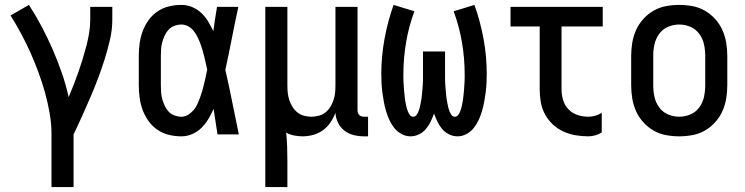

<svg xmlns="http://www.w3.org/2000/svg" viewBox="-20 -548 3040 783"><path d="M190 215V0Q190 -43 182.5 -86Q175 -129 163.5 -170.5Q152 -212 137 -252.5Q122 -293 104.5 -332.5Q87 -372 66.5 -410Q46 -448 23 -485L98 -528Q126 -485 150 -439.5Q174 -394 194.5 -347Q215 -300 232 -251Q249 -202 260 -152Q271 -178 281 -203.5Q291 -229 300 -255Q309 -281 317 -307Q325 -333 332 -359.5Q339 -386 343.5 -413.5Q348 -441 348 -468V-520H438V-468Q438 -427 428.5 -386Q419 -345 406.5 -305.5Q394 -266 379.5 -227.5Q365 -189 348.5 -151Q332 -113 315 -75Q298 -37 280 0V215Z M720 8Q694 8 669 2Q644 -4 622.5 -18.5Q601 -33 586 -54Q571 -75 562 -99Q553 -123 549.5 -148.5Q546 -174 546 -200V-320Q546 -346 549.5 -371.5Q553 -397 562 -421Q571 -445 586 -466Q601 -487 622.5 -501.5Q644 -516 669 -522Q694 -528 720 -528Q742 -528 763 -519.5Q784 -511 800.5 -495.5Q817 -480 828.5 -461Q840 -442 850 -421Q853 -446 857 -470.5Q861 -495 865 -520H952Q938 -456 925.5 -391.5Q913 -327 899 -263Q914 -198 927 -132Q940 -66 954 0H867Q863 -26 859 -52Q855 -78 851 -104Q842 -83 830 -63Q818 -43 802 -27Q786 -11 764.5 -1.5Q743 8 720 8ZM720 -72Q735 -72 747.5 -80Q760 -88 769.5 -99Q779 -110 785 -123.5Q791 -137 796 -150.5Q801 -164 805 -178Q809 -192 812.5 -206.5Q816 -221 819 -235Q822 -249 825 -264Q822 -278 819 -291.5Q816 -305 812.5 -319Q809 -333 805 -346.5Q801 -360 796 -373Q791 -386 784.5 -399Q778 -412 769 -423Q760 -434 747 -441Q734 -448 720 -448Q706 -448 692 -443Q678 -438 668 -427.5Q658 -417 652 -404Q646 -391 642 -377Q638 -363 637 -348.5Q636 -334 636 -320V-200Q636 -186 637 -171.5Q638 -157 642 -143Q646 -129 652 -116Q658 -103 668 -92.5Q678 -82 692 -77Q706 -72 720 -72Z M1062 215V-520H1152V-200Q1152 -185 1153.5 -169.5Q1155 -154 1160 -139.5Q1165 -125 1173 -112Q1181 -99 1193 -89.5Q1205 -80 1220 -76Q1235 -72 1250 -72Q1265 -72 1280 -76Q1295 -80 1307 -89.5Q1319 -99 1327 -112Q1335 -125 1340 -139.5Q1345 -154 1346.5 -169.5Q1348 -185 1348 -200V-520H1438V-99Q1438 -93 1439.5 -88Q1441 -83 1445 -79Q1449 -75 1454 -73.5Q1459 -72 1465 -72H1481V8H1465Q1444 8 1423 3Q1402 -2 1385 -15Q1368 -28 1358.5 -47.5Q1349 -67 1348 -88Q1340 -67 1327.5 -48.5Q1315 -30 1297 -17Q1279 -4 1257.5 2Q1236 8 1214 8Q1197 8 1179.5 4.5Q1162 1 1147 -7Q1150 22 1151 50.5Q1152 79 1152 107V215Z M1654 8Q1635 8 1617.5 -1.5Q1600 -11 1588 -26Q1576 -41 1568 -58.5Q1560 -76 1554.5 -94.5Q1549 -113 1545.5 -132Q1542 -151 1539.5 -170Q1537 -189 1536 -208.5Q1535 -228 1535 -247Q1535 -318 1548 -389Q1561 -460 1585 -528L1670 -502Q1647 -440 1636 -375Q1625 -310 1625 -245Q1625 -237 1625 -229.5Q1625 -222 1625.5 -214Q1626 -206 1626.5 -198.5Q1627 -191 1627.5 -183Q1628 -175 1629 -167.5Q1630 -160 1630.5 -152.5Q1631 -145 1632.5 -137Q1634 -129 1635.5 -121.5Q1637 -114 1639 -106.5Q1641 -99 1644 -92Q1647 -85 1652 -78.5Q1657 -72 1665 -72Q1674 -72 1679 -79.5Q1684 -87 1687 -94.5Q1690 -102 1692 -110.5Q1694 -119 1695.5 -127Q1697 -135 1698.5 -143.5Q1700 -152 1700.5 -160Q1701 -168 1702 -176.5Q1703 -185 1703.5 -193.5Q1704 -202 1704.5 -210Q1705 -218 1705 -226.5Q1705 -235 1705 -243.5Q1705 -252 1705 -260V-338H1795V-260Q1795 -252 1795 -243.5Q1795 -235 1795 -226.5Q1795 -218 1795.5 -210Q1796 -202 1796.5 -193.5Q1797 -185 1798 -176.5Q1799 -168 1799.5 -160Q1800 -152 1801.5 -143.5Q1803 -135 1804.5 -127Q1806 -119 1808 -110.5Q1810 -102 1813 -94.5Q1816 -87 1821 -79.5Q1826 -72 1835 -72Q1843 -72 1848 -78.5Q1853 -85 1856 -92Q1859 -99 1861 -106.5Q1863 -114 1864.5 -121.5Q1866 -129 1867.5 -137Q1869 -145 1869.5 -152.5Q1870 -160 1871 -167.5Q1872 -175 1872.5 -183Q1873 -191 1873.5 -198.5Q1874 -206 1874.5 -214Q1875 -222 1875 -229.5Q1875 -237 1875 -245Q1875 -310 1864 -375Q1853 -440 1830 -502L1915 -528Q1939 -460 1952 -389Q1965 -318 1965 -247Q1965 -228 1964 -208.5Q1963 -189 1960.5 -170Q1958 -151 1954.5 -132Q1951 -113 1945.5 -94.5Q1940 -76 1932 -58.5Q1924 -41 1912 -26Q1900 -11 1882.5 -1.5Q1865 8 1846 8Q1828 8 1811.5 0Q1795 -8 1783.5 -21.5Q1772 -35 1764 -51.5Q1756 -68 1750 -85Q1744 -68 1736 -51.5Q1728 -35 1716.5 -21.5Q1705 -8 1688.5 0Q1672 8 1654 8Z M2379 8Q2353 8 2327 3.5Q2301 -1 2277 -12Q2253 -23 2234 -41Q2215 -59 2202.5 -82Q2190 -105 2185.5 -131Q2181 -157 2181 -184V-440H2062V-520H2438V-440H2270V-184Q2270 -161 2276.5 -139.5Q2283 -118 2298.5 -102Q2314 -86 2335.5 -79Q2357 -72 2379 -72Q2393 -72 2407.5 -76Q2422 -80 2434 -88V-8Q2422 0 2407.5 4Q2393 8 2379 8Z M2750 8Q2723 8 2696 3Q2669 -2 2645.5 -15.5Q2622 -29 2603.5 -49.5Q2585 -70 2574 -94.5Q2563 -119 2558.5 -146Q2554 -173 2554 -200V-320Q2554 -347 2558.5 -374Q2563 -401 2574 -425.5Q2585 -450 2603.5 -470.5Q2622 -491 2645.5 -504.5Q2669 -518 2696 -523Q2723 -528 2750 -528Q2777 -528 2804 -523Q2831 -518 2854.5 -504.5Q2878 -491 2896.5 -470.5Q2915 -450 2926 -425.5Q2937 -401 2941.5 -374Q2946 -347 2946 -320V-200Q2946 -173 2941.5 -146Q2937 -119 2926 -94.5Q2915 -70 2896.5 -49.5Q2878 -29 2854.5 -15.5Q2831 -2 2804 3Q2777 8 2750 8ZM2750 -72Q2774 -72 2796 -81.5Q2818 -91 2832 -110.5Q2846 -130 2851 -153Q2856 -176 2856 -200V-320Q2856 -344 2851 -367Q2846 -390 2832 -409.5Q2818 -429 2796 -438.5Q2774 -448 2750 -448Q2726 -448 2704 -438.5Q2682 -429 2668 -409.5Q2654 -390 2649 -367Q2644 -344 2644 -320V-200Q2644 -176 2649 -153Q2654 -130 2668 -110.5Q2682 -91 2704 -81.5Q2726 -72 2750 -72Z"/></svg>

Font: Iosevka Bendy Medium
Style: Regular
Weight: 500
Monospace: yes
Designer: Belleve Invis
Foundry: Belleve Invis
Version: Version 30.1.2